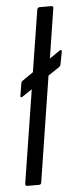

<svg xmlns="http://www.w3.org/2000/svg" viewBox="-51 -712 304 741"><g transform="rotate(-5 101.0 -341.5)"><path d="M25 0Q16 0 17 -9L74 -370L35 -344Q27 -340 28 -348L36 -397Q38 -405 42 -406L84 -435L122 -674Q124 -683 132 -683H177Q186 -683 184 -674L154 -482L195 -510Q198 -512 200.5 -510.5Q203 -509 202 -504L193 -457Q192 -451 188 -447L143 -417L79 -9Q78 0 70 0Z"/></g></svg>

Font: Sofia Sans Extra Condensed
Style: Italic
Weight: 400
Italic angle: -9°
Designer: Botio Nikoltchev, Ani Petrova
Foundry: lettersoup
Version: Version 4.101; ttfautohint (v1.8.4.7-5d5b)